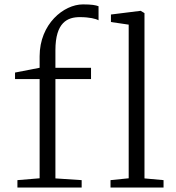

<svg xmlns="http://www.w3.org/2000/svg" viewBox="-20 -841 790 861"><path d="M58.1 0H346.2V-33.2L228.5 -41V-486.3H388.2V-537.1H228.5V-615.7C228.5 -741.2 283.2 -764.2 337.9 -764.2C381.3 -764.2 410.2 -756.8 421.9 -750V-813C409.2 -817.9 391.6 -821.3 352.1 -821.3C266.1 -821.3 157.7 -733.9 157.7 -588.4V-537.1L47.4 -515.6V-486.3H157.7V-41.5L58.1 -33.2ZM475.6 0H713.4V-33.2L627.9 -41V-782.2L610.8 -792.5L477.5 -775.9V-742.2L557.1 -730.5V-41.5L475.6 -33.2Z"/></svg>

Font: Merriweather
Style: Light
Weight: 250
Designer: Eben Sorkin ( eben@eyebytes.com )
Foundry: Sorkin Type Co.
Version: Version 1.003